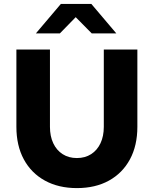

<svg xmlns="http://www.w3.org/2000/svg" viewBox="-20 -954 788 984"><path d="M374 10Q280 10 210 -28.5Q140 -67 102 -137.5Q64 -208 64 -304V-700H236V-304Q236 -256 252.9 -220Q269.8 -184 301 -164Q332.1 -144 374 -144Q416 -144 447.1 -164Q478.2 -184 495.1 -220Q512 -256 512 -304V-700H684V-304Q684 -208 646 -137.5Q608 -67 538.5 -28.5Q469 10 374 10ZM450 -783 368 -866 287 -783H164L292 -934H448L576 -783Z"/></svg>

Font: Red Hat Text VF
Style: Regular
Weight: 400
Designer: Pentagram, MCKL
Foundry: Pentagram, MCKL
Version: Version 1.023